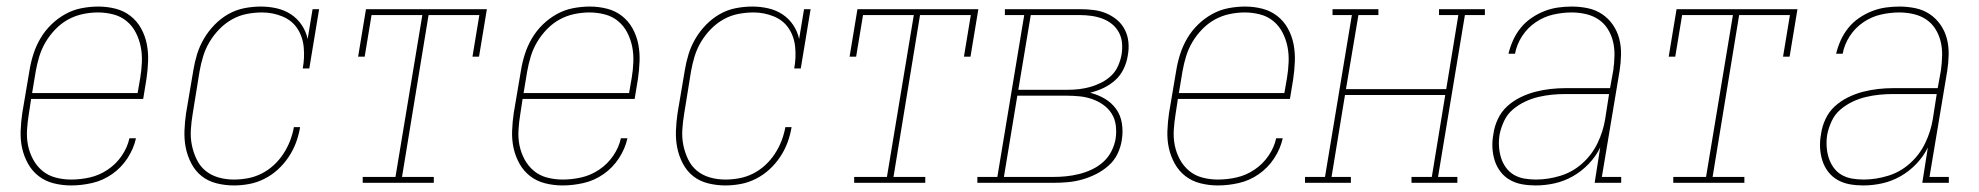

<svg xmlns="http://www.w3.org/2000/svg" viewBox="-20 -558 6040 586"><path d="M197 8Q170 8 144 1.5Q118 -5 98 -20.5Q78 -36 65.5 -58.5Q53 -81 47.5 -106Q42 -131 43 -158.5Q44 -186 48 -213L70 -343Q74 -368 82 -393Q90 -418 103.5 -441Q117 -464 136.5 -483Q156 -502 179.5 -515Q203 -528 229 -533Q255 -538 280 -538Q307 -538 332.5 -531.5Q358 -525 378 -509.5Q398 -494 410.5 -471.5Q423 -449 428 -423.5Q433 -398 432 -371Q431 -344 427 -317L417 -256H75L68 -210Q64 -186 62.5 -161.5Q61 -137 65.5 -114.5Q70 -92 81 -71.5Q92 -51 109.5 -36.5Q127 -22 150 -16Q173 -10 197 -10Q226 -10 254.5 -16.5Q283 -23 308.5 -40Q334 -57 351.5 -82.5Q369 -108 375 -136H395Q388 -104 369 -75Q350 -46 322 -26.5Q294 -7 261.5 0.5Q229 8 197 8ZM400 -274 408 -320Q412 -344 413 -368.5Q414 -393 409.5 -415.5Q405 -438 394.5 -458.5Q384 -479 366.5 -493.5Q349 -508 326 -514Q303 -520 279 -520Q256 -520 232.5 -515Q209 -510 188 -498.5Q167 -487 149.5 -469Q132 -451 119.5 -430Q107 -409 100 -386Q93 -363 89 -340L78 -274Z M694 8Q667 8 641 1.5Q615 -5 595.5 -20.5Q576 -36 564 -59Q552 -82 547 -107Q542 -132 543 -159Q544 -186 548 -213L570 -343Q574 -368 581.5 -392.5Q589 -417 602.5 -440Q616 -463 635 -482.5Q654 -502 677 -515Q700 -528 725.5 -533Q751 -538 776 -538Q801 -538 825 -532.5Q849 -527 868.5 -514Q888 -501 901 -481.5Q914 -462 919 -439L934 -530H954L924 -349H904Q910 -381 907 -413.5Q904 -446 887.5 -471Q871 -496 841.5 -508Q812 -520 780 -520Q757 -520 733.5 -515.5Q710 -511 688.5 -499Q667 -487 649.5 -469Q632 -451 619.5 -430Q607 -409 600 -386Q593 -363 589 -340L568 -210Q564 -186 562.5 -162Q561 -138 565.5 -115.5Q570 -93 580 -72Q590 -51 607 -37Q624 -23 646.5 -16.5Q669 -10 694 -10Q715 -10 736.5 -14Q758 -18 778 -28Q798 -38 815 -53.5Q832 -69 844.5 -88Q857 -107 865 -127.5Q873 -148 877 -170H896Q892 -146 883.5 -123Q875 -100 861 -79Q847 -58 828.5 -41Q810 -24 787.5 -12.5Q765 -1 741 3.5Q717 8 694 8Z M1087 0V-18H1187L1269 -512H1114L1093 -385H1073L1097 -530H1466L1442 -385H1422L1443 -512H1288L1207 -18H1304V0Z M1697 8Q1670 8 1644 1.5Q1618 -5 1598 -20.5Q1578 -36 1565.5 -58.5Q1553 -81 1547.5 -106Q1542 -131 1543 -158.5Q1544 -186 1548 -213L1570 -343Q1574 -368 1582 -393Q1590 -418 1603.5 -441Q1617 -464 1636.5 -483Q1656 -502 1679.5 -515Q1703 -528 1729 -533Q1755 -538 1780 -538Q1807 -538 1832.5 -531.5Q1858 -525 1878 -509.5Q1898 -494 1910.5 -471.5Q1923 -449 1928 -423.5Q1933 -398 1932 -371Q1931 -344 1927 -317L1917 -256H1575L1568 -210Q1564 -186 1562.5 -161.5Q1561 -137 1565.5 -114.5Q1570 -92 1581 -71.5Q1592 -51 1609.5 -36.5Q1627 -22 1650 -16Q1673 -10 1697 -10Q1726 -10 1754.5 -16.5Q1783 -23 1808.5 -40Q1834 -57 1851.5 -82.5Q1869 -108 1875 -136H1895Q1888 -104 1869 -75Q1850 -46 1822 -26.5Q1794 -7 1761.5 0.5Q1729 8 1697 8ZM1900 -274 1908 -320Q1912 -344 1913 -368.5Q1914 -393 1909.5 -415.5Q1905 -438 1894.5 -458.5Q1884 -479 1866.5 -493.5Q1849 -508 1826 -514Q1803 -520 1779 -520Q1756 -520 1732.5 -515Q1709 -510 1688 -498.5Q1667 -487 1649.5 -469Q1632 -451 1619.5 -430Q1607 -409 1600 -386Q1593 -363 1589 -340L1578 -274Z M2194 8Q2167 8 2141 1.5Q2115 -5 2095.5 -20.5Q2076 -36 2064 -59Q2052 -82 2047 -107Q2042 -132 2043 -159Q2044 -186 2048 -213L2070 -343Q2074 -368 2081.5 -392.5Q2089 -417 2102.5 -440Q2116 -463 2135 -482.5Q2154 -502 2177 -515Q2200 -528 2225.5 -533Q2251 -538 2276 -538Q2301 -538 2325 -532.5Q2349 -527 2368.5 -514Q2388 -501 2401 -481.5Q2414 -462 2419 -439L2434 -530H2454L2424 -349H2404Q2410 -381 2407 -413.5Q2404 -446 2387.5 -471Q2371 -496 2341.5 -508Q2312 -520 2280 -520Q2257 -520 2233.5 -515.5Q2210 -511 2188.5 -499Q2167 -487 2149.5 -469Q2132 -451 2119.5 -430Q2107 -409 2100 -386Q2093 -363 2089 -340L2068 -210Q2064 -186 2062.5 -162Q2061 -138 2065.5 -115.5Q2070 -93 2080 -72Q2090 -51 2107 -37Q2124 -23 2146.5 -16.5Q2169 -10 2194 -10Q2215 -10 2236.5 -14Q2258 -18 2278 -28Q2298 -38 2315 -53.5Q2332 -69 2344.5 -88Q2357 -107 2365 -127.5Q2373 -148 2377 -170H2396Q2392 -146 2383.5 -123Q2375 -100 2361 -79Q2347 -58 2328.5 -41Q2310 -24 2287.5 -12.5Q2265 -1 2241 3.5Q2217 8 2194 8Z M2587 0V-18H2687L2769 -512H2614L2593 -385H2573L2597 -530H2966L2942 -385H2922L2943 -512H2788L2707 -18H2804V0Z M2963 0V-18H3024L3106 -512H3047V-530H3276Q3297 -530 3317.5 -527.5Q3338 -525 3356 -517.5Q3374 -510 3389 -497.5Q3404 -485 3413 -467.5Q3422 -450 3424 -429.5Q3426 -409 3422 -388Q3419 -368 3409.5 -348Q3400 -328 3384 -313.5Q3368 -299 3348 -289.5Q3328 -280 3307 -275Q3331 -269 3351.5 -257Q3372 -245 3386 -226Q3400 -207 3404 -182Q3408 -157 3404 -132Q3401 -110 3391 -89Q3381 -68 3363.5 -52.5Q3346 -37 3325 -26.5Q3304 -16 3282.5 -10Q3261 -4 3239 -2Q3217 0 3195 0ZM3088 -284H3240Q3257 -284 3274 -286Q3291 -288 3308.5 -293Q3326 -298 3342.5 -306.5Q3359 -315 3372 -327.5Q3385 -340 3392.5 -357Q3400 -374 3403 -391Q3406 -409 3404.5 -426.5Q3403 -444 3395 -459Q3387 -474 3374 -484.5Q3361 -495 3345 -501Q3329 -507 3311.5 -509.5Q3294 -512 3276 -512H3126ZM3044 -18H3195Q3215 -18 3234.5 -20Q3254 -22 3274 -27Q3294 -32 3313 -41Q3332 -50 3347.5 -64Q3363 -78 3372.5 -97Q3382 -116 3385 -135Q3388 -155 3385.5 -175Q3383 -195 3373 -211Q3363 -227 3347.5 -238Q3332 -249 3313.5 -255.5Q3295 -262 3275 -264Q3255 -266 3235 -266H3085Z M3697 8Q3670 8 3644 1.5Q3618 -5 3598 -20.5Q3578 -36 3565.5 -58.5Q3553 -81 3547.5 -106Q3542 -131 3543 -158.5Q3544 -186 3548 -213L3570 -343Q3574 -368 3582 -393Q3590 -418 3603.5 -441Q3617 -464 3636.5 -483Q3656 -502 3679.5 -515Q3703 -528 3729 -533Q3755 -538 3780 -538Q3807 -538 3832.5 -531.5Q3858 -525 3878 -509.5Q3898 -494 3910.5 -471.5Q3923 -449 3928 -423.5Q3933 -398 3932 -371Q3931 -344 3927 -317L3917 -256H3575L3568 -210Q3564 -186 3562.5 -161.5Q3561 -137 3565.5 -114.5Q3570 -92 3581 -71.5Q3592 -51 3609.5 -36.5Q3627 -22 3650 -16Q3673 -10 3697 -10Q3726 -10 3754.5 -16.5Q3783 -23 3808.5 -40Q3834 -57 3851.5 -82.5Q3869 -108 3875 -136H3895Q3888 -104 3869 -75Q3850 -46 3822 -26.5Q3794 -7 3761.5 0.5Q3729 8 3697 8ZM3900 -274 3908 -320Q3912 -344 3913 -368.5Q3914 -393 3909.5 -415.5Q3905 -438 3894.5 -458.5Q3884 -479 3866.5 -493.5Q3849 -508 3826 -514Q3803 -520 3779 -520Q3756 -520 3732.5 -515Q3709 -510 3688 -498.5Q3667 -487 3649.5 -469Q3632 -451 3619.5 -430Q3607 -409 3600 -386Q3593 -363 3589 -340L3578 -274Z M3963 0V-18H4024L4106 -512H4047V-530H4187V-512H4126L4088 -286H4394L4431 -512H4372V-530H4512V-512H4451L4369 -18H4428V0H4288V-18H4350L4391 -268H4085L4044 -18H4103V0Z M4667 8Q4646 8 4626 4.5Q4606 1 4589 -8.5Q4572 -18 4560 -33.5Q4548 -49 4542 -68Q4536 -87 4535 -107.5Q4534 -128 4538 -149Q4541 -172 4551.5 -194.5Q4562 -217 4580 -233.5Q4598 -250 4620.5 -261Q4643 -272 4666.5 -278Q4690 -284 4713 -286.5Q4736 -289 4759 -289H4894L4904 -344Q4907 -366 4907.5 -388.5Q4908 -411 4903 -431.5Q4898 -452 4887 -469.5Q4876 -487 4859 -498.5Q4842 -510 4820.5 -515Q4799 -520 4777 -520Q4749 -520 4720.5 -513.5Q4692 -507 4667 -490Q4642 -473 4625.5 -447.5Q4609 -422 4604 -394H4584Q4589 -415 4598 -435Q4607 -455 4621 -472.5Q4635 -490 4654 -503Q4673 -516 4693.5 -524Q4714 -532 4735 -535Q4756 -538 4777 -538Q4802 -538 4826 -533Q4850 -528 4869.5 -515Q4889 -502 4902.5 -482.5Q4916 -463 4922 -440Q4928 -417 4927.5 -391.5Q4927 -366 4923 -341L4869 -18H4928V0H4847L4864 -108Q4851 -81 4829 -58Q4807 -35 4780.5 -20Q4754 -5 4725 1.5Q4696 8 4667 8ZM4668 -10Q4705 -10 4742.5 -21.5Q4780 -33 4809.5 -59.5Q4839 -86 4856 -121.5Q4873 -157 4879 -194L4891 -271H4759Q4738 -271 4717 -269Q4696 -267 4675 -262Q4654 -257 4634 -247.5Q4614 -238 4597 -223.5Q4580 -209 4570.5 -188.5Q4561 -168 4557 -148Q4554 -130 4555 -112Q4556 -94 4561 -77.5Q4566 -61 4576 -47Q4586 -33 4600.5 -24.5Q4615 -16 4632.5 -13Q4650 -10 4668 -10Z M5087 0V-18H5187L5269 -512H5114L5093 -385H5073L5097 -530H5466L5442 -385H5422L5443 -512H5288L5207 -18H5304V0Z M5667 8Q5646 8 5626 4.5Q5606 1 5589 -8.5Q5572 -18 5560 -33.5Q5548 -49 5542 -68Q5536 -87 5535 -107.5Q5534 -128 5538 -149Q5541 -172 5551.5 -194.5Q5562 -217 5580 -233.5Q5598 -250 5620.5 -261Q5643 -272 5666.5 -278Q5690 -284 5713 -286.5Q5736 -289 5759 -289H5894L5904 -344Q5907 -366 5907.5 -388.5Q5908 -411 5903 -431.5Q5898 -452 5887 -469.5Q5876 -487 5859 -498.5Q5842 -510 5820.5 -515Q5799 -520 5777 -520Q5749 -520 5720.5 -513.5Q5692 -507 5667 -490Q5642 -473 5625.5 -447.5Q5609 -422 5604 -394H5584Q5589 -415 5598 -435Q5607 -455 5621 -472.5Q5635 -490 5654 -503Q5673 -516 5693.5 -524Q5714 -532 5735 -535Q5756 -538 5777 -538Q5802 -538 5826 -533Q5850 -528 5869.5 -515Q5889 -502 5902.5 -482.5Q5916 -463 5922 -440Q5928 -417 5927.5 -391.5Q5927 -366 5923 -341L5869 -18H5928V0H5847L5864 -108Q5851 -81 5829 -58Q5807 -35 5780.5 -20Q5754 -5 5725 1.5Q5696 8 5667 8ZM5668 -10Q5705 -10 5742.5 -21.5Q5780 -33 5809.5 -59.5Q5839 -86 5856 -121.5Q5873 -157 5879 -194L5891 -271H5759Q5738 -271 5717 -269Q5696 -267 5675 -262Q5654 -257 5634 -247.5Q5614 -238 5597 -223.5Q5580 -209 5570.5 -188.5Q5561 -168 5557 -148Q5554 -130 5555 -112Q5556 -94 5561 -77.5Q5566 -61 5576 -47Q5586 -33 5600.5 -24.5Q5615 -16 5632.5 -13Q5650 -10 5668 -10Z"/></svg>

Font: Iosevka Slab Thin Oblique
Style: Regular
Weight: 100
Italic angle: -9°
Monospace: yes
Designer: Belleve Invis
Foundry: Belleve Invis
Version: Version 11.1.0; ttfautohint (v1.8.3)